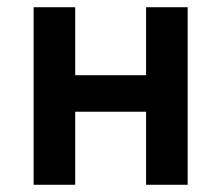

<svg xmlns="http://www.w3.org/2000/svg" viewBox="-20 -511 612 531"><path d="M73 0V-491H188V-303H384V-491H499V0H384V-202H188V0Z"/></svg>

Font: Processing Sans Pro Semibold
Style: Regular
Weight: 600
Designer: Paul D. Hunt
Foundry: Adobe Systems Incorporated
Version: Version 2.020;PS 2.000;hotconv 1.0.86;makeotf.lib2.5.63406